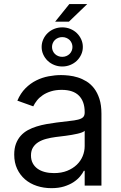

<svg xmlns="http://www.w3.org/2000/svg" viewBox="-20 -928 604 960"><path d="M237.2 12.8Q198.5 12.8 164.4 1.6Q130.3 -9.6 105.3 -31.1Q80.3 -52.6 65.7 -83.8Q51.1 -115.1 51.1 -154.8Q51.1 -186.1 59.8 -209.2Q68.5 -232.2 83.6 -249.1Q98.7 -266 119.1 -277.2Q139.6 -288.4 163 -295.6Q186.4 -302.9 212 -307.5Q237.6 -312.1 262.8 -315.3Q300.1 -320.3 326.7 -323Q353.3 -325.6 370.4 -329.9Q387.4 -334.2 395.4 -342Q403.4 -349.8 403.4 -365.1V-367.9Q403.4 -420.5 374.8 -449.6Q346.2 -478.7 288.4 -478.7Q258.5 -478.7 235.1 -471.4Q211.6 -464.1 194.2 -452.4Q176.8 -440.7 165.1 -426Q153.4 -411.2 146.3 -396.3L66.8 -424.7Q82.7 -462 107.4 -486.7Q132.1 -511.4 161.4 -525.9Q190.7 -540.5 222.7 -546.5Q254.6 -552.6 285.5 -552.6Q302.9 -552.6 324.6 -550.2Q346.2 -547.9 368.6 -541Q391 -534.1 412.5 -521Q433.9 -507.8 450.5 -486.3Q467 -464.8 477.1 -433.8Q487.2 -402.7 487.2 -359.4V0H403.4V-73.9H399.1Q392.8 -60.7 380 -45.5Q367.2 -30.2 347.5 -17.2Q327.8 -4.3 300.4 4.3Q273.1 12.8 237.2 12.8ZM250 -62.5Q287.3 -62.5 315.9 -74Q344.5 -85.6 364 -104.4Q383.5 -123.2 393.5 -147.5Q403.4 -171.9 403.4 -197.4V-274.1Q399.9 -269.9 390.3 -266.2Q380.7 -262.4 367.5 -259.4Q354.4 -256.4 339 -253.7Q323.5 -251.1 308.6 -249.1Q293.7 -247.2 280.5 -245.6Q267.4 -244 258.5 -242.9Q234 -239.7 211.6 -233.8Q189.3 -228 172.2 -217.5Q155.2 -207 145.1 -190.9Q134.9 -174.7 134.9 -150.6Q134.9 -128.9 143.5 -112.4Q152 -95.9 167.4 -84.7Q182.9 -73.5 204 -68Q225.1 -62.5 250 -62.5ZM291.2 -595.5Q269.9 -595.5 251.1 -603.2Q232.2 -610.8 218.4 -624.1Q204.5 -637.4 196.4 -655.2Q188.2 -672.9 188.2 -693.2Q188.2 -713.4 196.4 -731.4Q204.5 -749.3 218.4 -762.6Q232.2 -775.9 251.1 -783.6Q269.9 -791.2 291.2 -791.2Q312.5 -791.2 331.3 -783.6Q350.1 -775.9 364 -762.6Q377.8 -749.3 386 -731.4Q394.2 -713.4 394.2 -693.2Q394.2 -672.9 386 -655.2Q377.8 -637.4 364 -624.1Q350.1 -610.8 331.3 -603.2Q312.5 -595.5 291.2 -595.5ZM291.2 -643.8Q302.2 -643.8 311.6 -647.7Q321 -651.6 327.8 -658.2Q334.5 -664.8 338.4 -673.8Q342.3 -682.9 342.3 -693.2Q342.3 -703.5 338.4 -712.5Q334.5 -721.6 327.8 -728.2Q321 -734.7 311.6 -738.6Q302.2 -742.5 291.2 -742.5Q280.2 -742.5 270.8 -738.6Q261.4 -734.7 254.6 -728.2Q247.9 -721.6 244 -712.5Q240.1 -703.5 240.1 -693.2Q240.1 -682.9 244 -673.8Q247.9 -664.8 254.6 -658.2Q261.4 -651.6 270.8 -647.7Q280.2 -643.8 291.2 -643.8ZM326.7 -907.7H416.2L324.6 -819.6H255.7Z"/></svg>

Font: Fast_Sans-Dotted
Style: Regular
Weight: 400
Version: Version 3.018